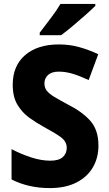

<svg xmlns="http://www.w3.org/2000/svg" viewBox="-20 -951 557 981"><path d="M483 -207Q483 -144 454 -95Q425 -46 369.5 -18Q314 10 234 10Q126 10 39 -34V-189Q89 -163 140 -146.5Q191 -130 237 -130Q281 -130 301 -148.5Q321 -167 321 -196Q321 -228 291 -250Q261 -272 203 -303Q165 -324 129 -350Q93 -376 69 -416Q45 -456 45 -518Q45 -615 108.5 -669.5Q172 -724 281 -724Q335 -724 384 -710.5Q433 -697 482 -674L433 -542Q388 -563 351.5 -574Q315 -585 280 -585Q244 -585 225.5 -568Q207 -551 207 -525Q207 -503 219 -487.5Q231 -472 257.5 -456Q284 -440 327 -417Q402 -379 442.5 -332.5Q483 -286 483 -207ZM467 -921Q449 -903 417.5 -875Q386 -847 352 -818.5Q318 -790 292 -771H183V-784Q208 -817 238.5 -857Q269 -897 289 -931H467Z"/></svg>

Font: Noto Sans Gujarati SemiCondensed ExtraBold
Style: Regular
Weight: 800
Width: 4
Designer: Jelle Bosma - Monotype Design Team, Universal Thirst
Foundry: Monotype Imaging Inc.
Version: Version 2.106; ttfautohint (v1.8.4.7-5d5b)